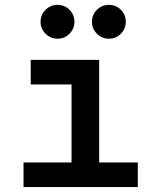

<svg xmlns="http://www.w3.org/2000/svg" viewBox="-20 -761 626 781"><path d="M271 0V-497.1H383.3V0ZM75.7 0V-100.1H280.8V0ZM373.5 0V-100.1H540.5V0ZM105 -417.5V-517.6H383.3V-417.5ZM422.9 -603.5Q394.5 -603.5 374.3 -623.8Q354 -644 354 -672.4Q354 -701.2 374.3 -721.2Q394.5 -741.2 422.9 -741.2Q451.7 -741.2 471.7 -721.2Q491.7 -701.2 491.7 -672.4Q491.7 -644 471.7 -623.8Q451.7 -603.5 422.9 -603.5ZM213.9 -603.5Q185.5 -603.5 165.3 -623.8Q145 -644 145 -672.4Q145 -701.2 165.3 -721.2Q185.5 -741.2 213.9 -741.2Q242.7 -741.2 262.7 -721.2Q282.7 -701.2 282.7 -672.4Q282.7 -644 262.7 -623.8Q242.7 -603.5 213.9 -603.5Z"/></svg>

Font: Cascadia Code Medium
Style: Regular
Weight: 500
Monospace: yes
Designer: Aaron Bell
Foundry: Saja Typeworks
Version: Version 2407.024